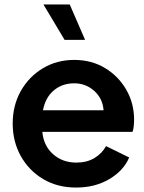

<svg xmlns="http://www.w3.org/2000/svg" viewBox="-20 -830 648 862"><path d="M322 12Q237 12 173 -26.5Q109 -65 73 -130Q37 -195 37 -275Q37 -357 73.5 -421.5Q110 -486 172.5 -523.5Q235 -561 313 -561Q391 -561 451.5 -524.5Q512 -488 547 -427Q582 -366 582 -293Q582 -279 580.5 -264Q579 -249 575 -238H170Q176 -175 218.5 -137.5Q261 -100 323 -100Q370 -100 404 -120.5Q438 -141 456 -174L560 -123Q535 -64 471 -26Q407 12 322 12ZM313 -456Q260 -456 222 -424.5Q184 -393 173 -335H445Q441 -388 403 -422Q365 -456 313 -456ZM362 -651H270L175 -810H293Z"/></svg>

Font: Plus Jakarta Text
Style: Bold
Weight: 700
Designer: Gumpita Rahayu
Foundry: Tokotype Studio
Version: Version 1.000